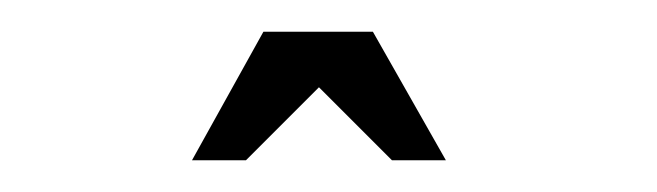

<svg xmlns="http://www.w3.org/2000/svg" viewBox="-20 -568 414 121"><path d="M146 -548H215L261 -467H227L181 -513L135 -467H101Z"/></svg>

Font: Roman Uncial Modern
Style: Medium
Weight: 500
Version: Version 001.000